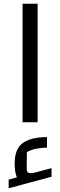

<svg xmlns="http://www.w3.org/2000/svg" viewBox="-20 -650 320 1021"><path d="M26 0ZM100 -630H180V0H100ZM254 244V290L26 351V305L70 293Q58 268 58 219Q58 141 102 110Q146 79 230 79V135Q201 135 172 141Q143 147 123 159L122 247Q122 260 127 265.5Q132 271 143 271Q155 271 168 267Z"/></svg>

Font: Changa
Style: Regular
Weight: 400
Designer: Eduardo Rodriguez Tunni
Foundry: Eduardo Rodriguez Tunni
Version: Version 2.002; ttfautohint (v1.5.10-5e6f)